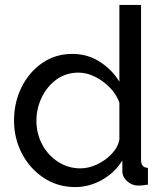

<svg xmlns="http://www.w3.org/2000/svg" viewBox="-20 -750 669 780"><path d="M37 -260Q37 -334 67.5 -395.5Q98 -457 151.5 -494Q205 -531 274 -531Q337 -531 387 -498Q437 -465 465 -418V-730H553V-100Q553 -69 581 -68V0Q556 4 542 4Q516 4 496.5 -14Q477 -32 477 -54V-98Q446 -48 394 -19Q342 10 286 10Q214 10 157.5 -27.5Q101 -65 69 -126.5Q37 -188 37 -260ZM465 -183V-333Q453 -367 426 -394.5Q399 -422 365.5 -438.5Q332 -455 299 -455Q248 -455 209.5 -427Q171 -399 149.5 -354Q128 -309 128 -259Q128 -207 151.5 -163Q175 -119 216 -92.5Q257 -66 307 -66Q339 -66 373 -81.5Q407 -97 433 -124Q459 -151 465 -183Z"/></svg>

Font: Raleway Medium
Style: Regular
Weight: 500
Designer: Matt McInerney, Pablo Impallari, Rodrigo Fuenzalida
Foundry: Matt McInerney, Pablo Impallari, Rodrigo Fuenzalida
Version: Version 4.026